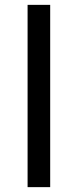

<svg xmlns="http://www.w3.org/2000/svg" viewBox="-20 -770 320 790"><path d="M186.5 -750V0H93.5V-750Z"/></svg>

Font: Russisch Sans Medium
Style: Regular
Weight: 500
Width: 4
Designer: Michael Sharanda (font) & Cristiano Sobral (main changes)
Foundry: Michael Sharanda
Version: Version 2.00;September 8, 2020;FontCreator 13.0.0.2681 64-bi